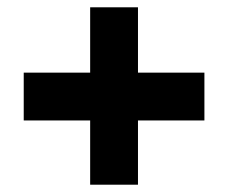

<svg xmlns="http://www.w3.org/2000/svg" viewBox="-20 -617 626 526"><path d="M358 -418V-597H227V-418H45V-287H227V-111H358V-287H540V-418Z"/></svg>

Font: Noto Sans Lao Looped Black
Style: Regular
Weight: 900
Designer: Mark Frömberg, Ben Mitchell
Foundry: The Fontpad Ltd
Version: Version 1.002